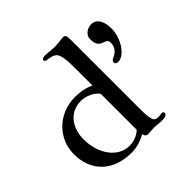

<svg xmlns="http://www.w3.org/2000/svg" viewBox="-204 -1032 1240 1240"><g transform="rotate(-45 416.5 -411.5)"><path d="M650.4 -485.8C650.4 -473.6 658.7 -466.3 674.3 -466.3C735.4 -466.3 795.9 -564.9 795.9 -647.9C795.9 -722.2 767.1 -762.2 721.7 -762.2C686 -762.2 648.9 -735.4 648.9 -701.7C648.9 -668.5 651.9 -636.2 695.3 -623C719.2 -616.2 726.6 -606.9 727.5 -591.8C729.5 -566.9 719.7 -530.3 673.3 -509.3C656.2 -502 650.4 -494.6 650.4 -485.8ZM49.3 -247.6C49.3 -92.3 151.9 9.8 319.8 9.8C369.1 9.8 415 -4.4 452.1 -27.8C457.5 -6.3 467.8 0 480.5 0C490.7 0 500.5 -0.5 509.3 -1.5C517.6 -2 525.4 -2.9 533.7 -2.9C541.5 -2.9 555.7 -2.4 570.3 -0.5C584.5 1 598.1 1.5 608.4 1.5C644 1.5 653.8 -10.7 653.8 -22C653.8 -28.8 647.5 -34.2 638.2 -34.2C633.3 -34.2 629.4 -33.7 625 -32.7C620.1 -31.7 615.2 -30.8 610.8 -30.8C593.3 -30.8 576.2 -32.7 568.4 -51.8C559.6 -73.7 558.1 -105 558.1 -168.5V-771.5C558.1 -826.2 554.7 -831.5 529.8 -831.5C521 -831.5 511.2 -829.6 500.5 -828.1C487.3 -826.2 472.2 -824.7 455.6 -824.7C438.5 -824.7 420.4 -826.2 408.2 -827.6C394.5 -829.1 381.3 -830.6 367.7 -830.6C348.1 -830.6 339.4 -823.2 339.4 -815.4C339.4 -803.7 352.1 -800.3 364.7 -799.3C394.5 -796.9 416 -787.1 425.8 -775.9C440.9 -757.3 448.2 -716.8 448.2 -650.4V-475.6C412.6 -493.7 368.7 -503.9 314.9 -503.9C163.6 -503.9 49.3 -389.2 49.3 -247.6ZM161.6 -272C161.6 -371.6 219.7 -459 322.3 -459C367.2 -459 418 -439.9 448.2 -400.9V-71.8C417.5 -43.5 378.9 -30.8 341.8 -31.2C238.3 -31.7 161.6 -136.2 161.6 -272Z"/></g></svg>

Font: Stoke
Style: Light
Weight: 300
Designer: Nicole Fally
Foundry: Nicole Fally
Version: Version 1.001